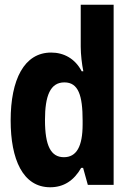

<svg xmlns="http://www.w3.org/2000/svg" viewBox="-20 -781 540 811"><path d="M192 10C249 10 292 -18 323 -72H331L351 0H460V-761H321V-584C321 -551 326 -509 332 -480H325C297 -534 249 -559 196 -559C82 -559 25 -445 25 -272C25 -109 76 10 192 10ZM250 -117C195 -117 170 -165 170 -274C170 -376 192 -433 252 -433C311 -433 329 -378 329 -272V-256C329 -162 303 -117 250 -117Z"/></svg>

Font: Noto Sans Mono ExtraCondensed ExtraBold
Style: Regular
Weight: 800
Width: 2
Designer: Monotype Design Team
Foundry: Monotype Imaging Inc.
Version: Version 2.014